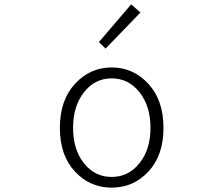

<svg xmlns="http://www.w3.org/2000/svg" viewBox="-20 -861 1040 894"><path d="M258.8 -265.6Q258.8 -394.5 329.1 -470.7Q399.4 -546.9 500 -546.9Q600.6 -546.9 670.9 -470.7Q741.2 -394.5 741.2 -265.6Q741.2 -137.7 671.4 -62.5Q601.6 12.7 500 12.7Q398.4 12.7 328.6 -62.5Q258.8 -137.7 258.8 -265.6ZM680.7 -265.6Q680.7 -367.2 629.4 -431.6Q578.1 -496.1 500 -496.1Q421.9 -496.1 371.1 -431.6Q320.3 -367.2 320.3 -265.6Q320.3 -164.1 371.1 -100.6Q421.9 -37.1 500 -37.1Q578.1 -37.1 629.4 -101.1Q680.7 -165 680.7 -265.6ZM471.7 -634.8 440.4 -665 590.8 -840.8 633.8 -802.7Z"/></svg>

Font: GenEi Gothic M Light
Style: Regular
Weight: 300
Designer: o_tamon (Modified); [Source Han Sans]
Ryoko NISHIZUKA  (kana & ideographs); Paul D. Hunt (Latin, Greek & Cyrillic); Wenl
Version: Version 1.1a;Original Version 1.004